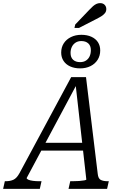

<svg xmlns="http://www.w3.org/2000/svg" viewBox="-74 -1210 791 1230"><path d="M193 -295H471V-245H171ZM409 -681 422 -678 97 -70Q96 -64 107 -59Q118 -54 137 -51.5Q156 -49 179 -49H192L181 0H-54L-43 -49H-38Q-9 -49 12 -58.5Q33 -68 51 -101L382 -716H477L552 -97Q555 -66 571.5 -57.5Q588 -49 617 -49H623L612 0H365L376 -49H389Q413 -49 433 -50.5Q453 -52 466 -54.5Q479 -57 479 -60ZM447 -947Q425 -947 409.5 -936.5Q394 -926 386 -909Q378 -892 378 -871Q378 -842 394.5 -827Q411 -812 439 -812Q462 -812 477.5 -822.5Q493 -833 500.5 -850Q508 -867 508 -889Q508 -917 491.5 -932Q475 -947 447 -947ZM439 -772Q403 -772 375.5 -784.5Q348 -797 333 -820Q318 -843 318 -873Q318 -907 334.5 -932.5Q351 -958 380.5 -972.5Q410 -987 447 -987Q484 -987 511.5 -974.5Q539 -962 553.5 -939.5Q568 -917 568 -887Q568 -853 551.5 -827Q535 -801 506 -786.5Q477 -772 439 -772ZM498 -1147Q511 -1161 522 -1170.5Q533 -1180 544 -1185Q555 -1190 567 -1190Q586 -1190 596.5 -1179Q607 -1168 607 -1152Q607 -1138 599.5 -1127.5Q592 -1117 577.5 -1107.5Q563 -1098 543 -1088L432 -1031H403L408 -1053Z"/></svg>

Font: Roboto Serif Light
Style: Italic
Weight: 300
Italic angle: -10°
Version: Version 1.007